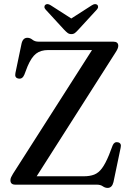

<svg xmlns="http://www.w3.org/2000/svg" viewBox="-20 -904 642 940"><path d="M546.5 -648.5 159.5 -41H390Q420 -41 441.2 -49.2Q462.5 -57.5 479.2 -80Q496 -102.5 513.5 -145L531.5 -192Q539.5 -211 557 -207.5Q576.5 -203.5 570.5 -180L535.5 -12.5Q528.5 16 507 16Q494.5 16 483.2 8Q472 0 453 0H55Q31 0 31 -21.5Q31 -29 34.5 -36.5Q38 -44 43.5 -53L430.5 -659H216Q179.5 -659 156.8 -641.5Q134 -624 115 -579.5L99 -538Q89.5 -515.5 70 -519.5Q50.5 -523 55.5 -546.5L85.5 -690.5Q92 -719 114 -719Q127.5 -719 139 -709.5Q150.5 -700 169.5 -700H535Q559 -700 559 -679.5Q559 -667.5 546.5 -648.5ZM363.5 -758.5Q354.5 -748.5 347.2 -742.8Q340 -737 329.5 -737Q318.5 -737 311 -742.8Q303.5 -748.5 294 -758.5L203.5 -857Q197 -864 197.5 -870.8Q198 -877.5 202 -880.5Q212 -888.5 228.5 -878L329 -813.5L429.5 -878Q446 -888.5 456 -880.5Q460 -877.5 460.2 -870.8Q460.5 -864 454 -857Z"/></svg>

Font: Fraunces 72pt S050
Style: Regular
Weight: 400
Version: Version 1.000; ttfautohint (v1.8.3)